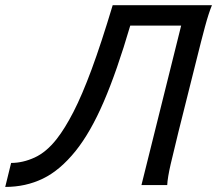

<svg xmlns="http://www.w3.org/2000/svg" viewBox="-32 -719 843 746"><path d="M671.9 -619.6H474.1Q422.4 -442.9 371.1 -323.7Q319.8 -204.6 261.7 -132.3Q201.2 -57.1 134.5 -24.9Q67.9 7.3 -11.7 7.3L11.2 -85.9Q56.6 -85.9 102.5 -106.9Q148.4 -127.9 188.5 -179.2Q220.2 -219.7 253.4 -284.2Q286.6 -348.6 324 -449.5Q361.3 -550.3 405.8 -698.7H791.5Q779.3 -669.9 764.6 -615.7Q750 -561.5 732.4 -490.2L661.1 -205.6Q643.6 -134.8 631.3 -81.8Q619.1 -28.8 617.7 0H517.6Z"/></svg>

Font: Andika
Style: Italic
Weight: 400
Italic angle: -14°
Designer: Victor Gaultney, Annie Olsen, Julie Remington, Don Collingsworth, Eric Hays, Becca Hirsbrunner
Foundry: SIL International
Version: Version 6.101